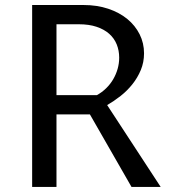

<svg xmlns="http://www.w3.org/2000/svg" viewBox="-20 -735 687 755"><path d="M202.1 -285.2V0H106.4V-715.3H308.6Q361.3 -715.3 405.3 -700.7Q449.2 -686 480.5 -660.4Q511.7 -634.8 529.1 -600.1Q546.4 -565.4 546.4 -525.4Q546.4 -490.2 533.7 -459.7Q521 -429.2 500.5 -403.6Q480 -377.9 453.9 -357.4Q427.7 -336.9 401.4 -321.8L611.8 0H497.1L333.5 -285.2ZM202.1 -360.8H360.8Q381.3 -372.1 397.7 -388.2Q414.1 -404.3 425.3 -423.6Q436.5 -442.9 442.6 -464.4Q448.7 -485.8 448.7 -508.3Q448.7 -536.1 439 -560.3Q429.2 -584.5 409.4 -602.1Q389.6 -619.6 359.9 -629.6Q330.1 -639.6 290 -639.6H202.1Z"/></svg>

Font: Proza Libre
Style: Regular
Weight: 400
Designer: Jasper de Waard
Foundry: Jasper de Waard
Version: Version 1.001; ttfautohint (v1.4.1.8-43bc)